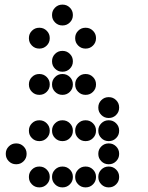

<svg xmlns="http://www.w3.org/2000/svg" viewBox="-20 -815 640 830"><path d="M249 -795Q231 -795 218 -782Q205 -769 205 -751V-749Q205 -731 218 -718Q231 -705 249 -705H251Q269 -705 282 -718Q295 -731 295 -749V-751Q295 -769 282 -782Q269 -795 251 -795ZM149 -695Q131 -695 118 -682Q105 -669 105 -651V-649Q105 -631 118 -618Q131 -605 149 -605H151Q169 -605 182 -618Q195 -631 195 -649V-651Q195 -669 182 -682Q169 -695 151 -695ZM349 -695Q331 -695 318 -682Q305 -669 305 -651V-649Q305 -631 318 -618Q331 -605 349 -605H351Q369 -605 382 -618Q395 -631 395 -649V-651Q395 -669 382 -682Q369 -695 351 -695ZM249 -595Q231 -595 218 -582Q205 -569 205 -551V-549Q205 -531 218 -518Q231 -505 249 -505H251Q269 -505 282 -518Q295 -531 295 -549V-551Q295 -569 282 -582Q269 -595 251 -595ZM149 -495Q131 -495 118 -482Q105 -469 105 -451V-449Q105 -431 118 -418Q131 -405 149 -405H151Q169 -405 182 -418Q195 -431 195 -449V-451Q195 -469 182 -482Q169 -495 151 -495ZM249 -495Q231 -495 218 -482Q205 -469 205 -451V-449Q205 -431 218 -418Q231 -405 249 -405H251Q269 -405 282 -418Q295 -431 295 -449V-451Q295 -469 282 -482Q269 -495 251 -495ZM349 -495Q331 -495 318 -482Q305 -469 305 -451V-449Q305 -431 318 -418Q331 -405 349 -405H351Q369 -405 382 -418Q395 -431 395 -449V-451Q395 -469 382 -482Q369 -495 351 -495ZM449 -395Q431 -395 418 -382Q405 -369 405 -351V-349Q405 -331 418 -318Q431 -305 449 -305H451Q469 -305 482 -318Q495 -331 495 -349V-351Q495 -369 482 -382Q469 -395 451 -395ZM149 -295Q131 -295 118 -282Q105 -269 105 -251V-249Q105 -231 118 -218Q131 -205 149 -205H151Q169 -205 182 -218Q195 -231 195 -249V-251Q195 -269 182 -282Q169 -295 151 -295ZM249 -295Q231 -295 218 -282Q205 -269 205 -251V-249Q205 -231 218 -218Q231 -205 249 -205H251Q269 -205 282 -218Q295 -231 295 -249V-251Q295 -269 282 -282Q269 -295 251 -295ZM349 -295Q331 -295 318 -282Q305 -269 305 -251V-249Q305 -231 318 -218Q331 -205 349 -205H351Q369 -205 382 -218Q395 -231 395 -249V-251Q395 -269 382 -282Q369 -295 351 -295ZM449 -295Q431 -295 418 -282Q405 -269 405 -251V-249Q405 -231 418 -218Q431 -205 449 -205H451Q469 -205 482 -218Q495 -231 495 -249V-251Q495 -269 482 -282Q469 -295 451 -295ZM49 -195Q31 -195 18 -182Q5 -169 5 -151V-149Q5 -131 18 -118Q31 -105 49 -105H51Q69 -105 82 -118Q95 -131 95 -149V-151Q95 -169 82 -182Q69 -195 51 -195ZM449 -195Q431 -195 418 -182Q405 -169 405 -151V-149Q405 -131 418 -118Q431 -105 449 -105H451Q469 -105 482 -118Q495 -131 495 -149V-151Q495 -169 482 -182Q469 -195 451 -195ZM149 -95Q131 -95 118 -82Q105 -69 105 -51V-49Q105 -31 118 -18Q131 -5 149 -5H151Q169 -5 182 -18Q195 -31 195 -49V-51Q195 -69 182 -82Q169 -95 151 -95ZM249 -95Q231 -95 218 -82Q205 -69 205 -51V-49Q205 -31 218 -18Q231 -5 249 -5H251Q269 -5 282 -18Q295 -31 295 -49V-51Q295 -69 282 -82Q269 -95 251 -95ZM349 -95Q331 -95 318 -82Q305 -69 305 -51V-49Q305 -31 318 -18Q331 -5 349 -5H351Q369 -5 382 -18Q395 -31 395 -49V-51Q395 -69 382 -82Q369 -95 351 -95ZM449 -95Q431 -95 418 -82Q405 -69 405 -51V-49Q405 -31 418 -18Q431 -5 449 -5H451Q469 -5 482 -18Q495 -31 495 -49V-51Q495 -69 482 -82Q469 -95 451 -95Z"/></svg>

Font: Doto Black Rounded Black
Style: Regular
Weight: 900
Monospace: yes
Version: Version 1.000